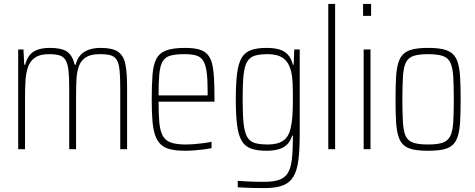

<svg xmlns="http://www.w3.org/2000/svg" viewBox="-20 -763 2431 982"><path d="M73 0V-510H100L104 -432H109Q115 -458 129 -477.5Q143 -497 169 -507.5Q195 -518 235 -518Q296 -518 323.5 -498.5Q351 -479 362 -432H367Q374 -461 390.5 -480Q407 -499 433.5 -508.5Q460 -518 496 -518Q555 -518 583.5 -498.5Q612 -479 621 -436Q630 -393 630 -320V0H595V-315Q595 -371 591.5 -404.5Q588 -438 577.5 -456Q567 -474 546.5 -480Q526 -486 491 -486Q445 -486 420 -470.5Q395 -455 384 -425.5Q373 -396 371 -355.5Q369 -315 369 -264V0H334V-315Q334 -371 330 -404.5Q326 -438 315 -456Q304 -474 283.5 -480Q263 -486 230 -486Q185 -486 160 -469Q135 -452 124 -422Q113 -392 110.5 -351.5Q108 -311 108 -264V0Z M926 8Q881 8 850.5 0.5Q820 -7 801.5 -25Q783 -43 773 -73Q763 -103 759.5 -147.5Q756 -192 756 -254Q756 -329 760 -380Q764 -431 779.5 -461.5Q795 -492 830 -505Q865 -518 926 -518Q969 -518 996.5 -510.5Q1024 -503 1040.5 -485.5Q1057 -468 1064.5 -438Q1072 -408 1074.5 -363Q1077 -318 1077 -256V-243H791Q791 -178 795 -135.5Q799 -93 812.5 -68.5Q826 -44 854 -34Q882 -24 930 -24Q951 -24 975 -26Q999 -28 1022 -31Q1045 -34 1062 -38V-5Q1047 -2 1024 1Q1001 4 975.5 6Q950 8 926 8ZM1042 -256V-296Q1042 -360 1036.5 -398Q1031 -436 1017.5 -455Q1004 -474 981 -480Q958 -486 923 -486Q878 -486 851.5 -478.5Q825 -471 812 -449Q799 -427 795 -385.5Q791 -344 791 -275H1060Z M1333 199Q1306 199 1281.5 198.5Q1257 198 1236 197Q1215 196 1196 195V162Q1217 163 1238.5 164.5Q1260 166 1283 166.5Q1306 167 1329 167Q1379 167 1408.5 156.5Q1438 146 1453 120.5Q1468 95 1473 50.5Q1478 6 1478 -61V-69H1474Q1466 -41 1448.5 -24Q1431 -7 1405 0.5Q1379 8 1343 8Q1294 8 1263 -3.5Q1232 -15 1215.5 -44Q1199 -73 1192.5 -124.5Q1186 -176 1186 -255Q1186 -335 1192.5 -386.5Q1199 -438 1215.5 -466.5Q1232 -495 1263 -506.5Q1294 -518 1343 -518Q1379 -518 1405.5 -511Q1432 -504 1450.5 -485.5Q1469 -467 1478 -432H1482L1485 -510H1513V-79Q1513 0 1506.5 53.5Q1500 107 1481.5 139Q1463 171 1427.5 185Q1392 199 1333 199ZM1350 -24Q1399 -24 1427.5 -43Q1456 -62 1466 -105Q1473 -134 1475.5 -169Q1478 -204 1478 -255Q1478 -307 1476.5 -340Q1475 -373 1469 -398Q1457 -445 1428.5 -465.5Q1400 -486 1350 -486Q1308 -486 1282.5 -478Q1257 -470 1243.5 -446.5Q1230 -423 1225.5 -377Q1221 -331 1221 -255Q1221 -177 1226 -131Q1231 -85 1244.5 -62Q1258 -39 1283.5 -31.5Q1309 -24 1350 -24Z M1659 0V-743H1694V0Z M1837 -682V-743H1878V-682ZM1840 0V-510H1875V0Z M2170 8Q2123 8 2092.5 1.5Q2062 -5 2044 -21.5Q2026 -38 2017 -68Q2008 -98 2005.5 -143.5Q2003 -189 2003 -254Q2003 -319 2005.5 -365Q2008 -411 2017 -441Q2026 -471 2044 -487.5Q2062 -504 2092.5 -511Q2123 -518 2170 -518Q2216 -518 2246.5 -511Q2277 -504 2295 -487.5Q2313 -471 2322 -441Q2331 -411 2333.5 -365Q2336 -319 2336 -254Q2336 -189 2333.5 -143.5Q2331 -98 2322 -68Q2313 -38 2295 -21.5Q2277 -5 2246.5 1.5Q2216 8 2170 8ZM2169 -24Q2217 -24 2243.5 -33Q2270 -42 2282.5 -66Q2295 -90 2298 -135.5Q2301 -181 2301 -254Q2301 -327 2298 -373Q2295 -419 2283 -443.5Q2271 -468 2244 -477Q2217 -486 2169 -486Q2122 -486 2095 -477Q2068 -468 2056 -443.5Q2044 -419 2041 -373Q2038 -327 2038 -254Q2038 -181 2041 -135.5Q2044 -90 2055.5 -66Q2067 -42 2094 -33Q2121 -24 2169 -24Z"/></svg>

Font: Saira Thin Condensed
Style: Regular
Weight: 100
Width: 3
Version: Version 1.101